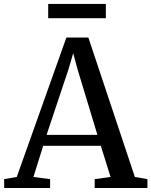

<svg xmlns="http://www.w3.org/2000/svg" viewBox="-34 -936 754 956"><path d="M-13.5 -44 49.5 -55 296.5 -749H406L637.5 -55L700 -44V0H437.5V-44L516.5 -55L468 -210H181L132.5 -55L215.5 -44V0H-13ZM198 -264.5H451L352 -591.5L330.5 -671L306.5 -589.5ZM206 -916.5H493V-845.5H206Z"/></svg>

Font: Merriweather 12pt
Style: Regular
Weight: 400
Designer: Eben Sorkin
Foundry: Eben Sorkin
Version: Version 2.100